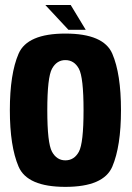

<svg xmlns="http://www.w3.org/2000/svg" viewBox="-20 -736 523 760"><path d="M238.7 3.7Q390.3 3.7 424.6 -76.6Q458.9 -157 458.9 -300Q458.9 -443.5 424.6 -523.3Q390.3 -603.1 238.7 -603.1Q87.9 -603.1 53.5 -523.3Q19 -443.5 19 -300Q19 -157 53.5 -76.6Q87.9 3.7 238.7 3.7ZM238.7 -101.3Q204.6 -101.3 185.9 -135.3Q167.2 -169.2 167.2 -299.6Q167.2 -430.1 185.9 -464.1Q204.6 -498.1 238.7 -498.1Q273.6 -498.1 292.2 -464.1Q310.7 -430.1 310.7 -299.6Q310.7 -169.2 292.2 -135.3Q273.6 -101.3 238.7 -101.3ZM250.9 -618H319.4L259.9 -716.2H159.4Z"/></svg>

Font: Anybody Thin Condensed
Style: Regular
Weight: 100
Width: 3
Version: Version 1.113;gftools[0.9.25]